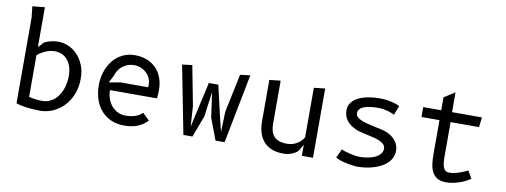

<svg xmlns="http://www.w3.org/2000/svg" viewBox="-65 -1166 4029 1529"><g transform="rotate(10 1950.0 -401.0)"><path d="M195 -85.5Q204.5 -82.5 217 -80Q229.5 -77.5 243.8 -75.5Q258 -73.5 272.8 -72.5Q287.5 -71.5 302 -71.5Q332.5 -71.5 357.2 -81.5Q382 -91.5 401.5 -108.2Q421 -125 435.5 -147.8Q450 -170.5 459.2 -195.8Q468.5 -221 473 -248Q477.5 -275 477.5 -300.5Q477.5 -350.5 464.5 -384.5Q451.5 -418.5 431 -439.5Q410.5 -460.5 385.8 -469.5Q361 -478.5 337.5 -478.5Q298 -478.5 262.2 -463.2Q226.5 -448 195 -422.5ZM105 -710 95 -800 195 -810V-487L237.5 -532.5Q263 -544.5 290.8 -551.5Q318.5 -558.5 347 -558.5Q388 -558.5 429 -541.5Q470 -524.5 502.2 -491.2Q534.5 -458 554.8 -409.5Q575 -361 575 -298Q575 -229 552.2 -172.5Q529.5 -116 491.2 -75.8Q453 -35.5 402.8 -13.5Q352.5 8.5 297.5 8.5Q266 8.5 236.2 6.2Q206.5 4 181 0.2Q155.5 -3.5 135.8 -8.2Q116 -13 105 -17.5Z M1167 -64.5Q1151.5 -48.5 1133 -35Q1114.5 -21.5 1092 -11.8Q1069.5 -2 1042.2 3.2Q1015 8.5 981.5 8.5Q915 8.5 866.5 -15Q818 -38.5 786.5 -78Q755 -117.5 740 -168.5Q725 -219.5 725 -275Q725 -310.5 732.2 -345.2Q739.5 -380 753.2 -411.5Q767 -443 787.8 -470Q808.5 -497 835.8 -516.5Q863 -536 896.2 -547.2Q929.5 -558.5 969 -558.5Q1023 -558.5 1066.5 -541Q1110 -523.5 1140.5 -492Q1171 -460.5 1187.5 -416.2Q1204 -372 1204 -319Q1204 -303.5 1203 -285Q1202 -266.5 1200 -250H820Q820 -211.5 832 -178.8Q844 -146 864.8 -122.2Q885.5 -98.5 913.8 -85Q942 -71.5 975 -71.5Q1007 -71.5 1029.8 -76.2Q1052.5 -81 1068.2 -88Q1084 -95 1094.5 -103Q1105 -111 1112.5 -118ZM1116 -325V-347Q1116 -375.5 1104.8 -399.5Q1093.5 -423.5 1074.2 -441.2Q1055 -459 1029.8 -469Q1004.5 -479 976.5 -479Q943 -479 917.8 -468.2Q892.5 -457.5 874.5 -440.8Q856.5 -424 845.5 -404Q834.5 -384 829.5 -366L800 -309L892.5 -325Z M1718 -200 1748.5 -75 1754 -240 1819 -550 1900 -560 1791 0H1717.5L1651.5 -174L1623.5 -375L1596.5 -175L1531 0H1457.5L1350 -550L1431 -560L1492.5 -240L1503 -75L1585.5 -442.5H1662Z M2415.5 -550 2505.5 -560V0H2415.5V-90L2385 -36.5Q2380.5 -31 2370.5 -23.5Q2360.5 -16 2345.5 -8.8Q2330.5 -1.5 2311 3.5Q2291.5 8.5 2267.5 8.5Q2207 8.5 2166.2 -10.2Q2125.5 -29 2101 -60Q2076.5 -91 2066 -131.5Q2055.5 -172 2055.5 -215V-550L2145.5 -560V-215Q2145.5 -182.5 2152 -156.5Q2158.5 -130.5 2174.2 -112Q2190 -93.5 2216.2 -83.8Q2242.5 -74 2281.5 -74Q2310.5 -74 2333 -82.2Q2355.5 -90.5 2372.2 -102.2Q2389 -114 2399.8 -127Q2410.5 -140 2415.5 -150Z M3081 -449.5Q3071.5 -454 3058.2 -459.8Q3045 -465.5 3028.5 -470.2Q3012 -475 2992.2 -478.2Q2972.5 -481.5 2950 -481.5Q2919.5 -481.5 2890.5 -478.5Q2861.5 -475.5 2839 -467.5Q2816.5 -459.5 2802.8 -446Q2789 -432.5 2789 -411Q2789 -393 2802.5 -380.2Q2816 -367.5 2837.8 -358.2Q2859.5 -349 2887 -342.2Q2914.5 -335.5 2942.5 -329.5Q2970.5 -323.5 2996.5 -317.8Q3022.5 -312 3041.5 -305Q3063.5 -296.5 3082.8 -283.5Q3102 -270.5 3116.5 -253.2Q3131 -236 3139.2 -215.2Q3147.5 -194.5 3147.5 -170.5Q3147.5 -138 3135 -112.2Q3122.5 -86.5 3101.2 -66.8Q3080 -47 3052 -32.8Q3024 -18.5 2992.8 -9.2Q2961.5 0 2929.2 4.2Q2897 8.5 2867.5 8.5Q2850.5 8.5 2825.2 5.2Q2800 2 2773.8 -3.8Q2747.5 -9.5 2724 -17.5Q2700.5 -25.5 2687.5 -34.5L2720.5 -105.5Q2732.5 -99.5 2752 -93.5Q2771.5 -87.5 2793 -82.5Q2814.5 -77.5 2834.8 -74.5Q2855 -71.5 2868.5 -71.5Q2884 -71.5 2903.2 -73.2Q2922.5 -75 2942.8 -79.2Q2963 -83.5 2982.2 -90.8Q3001.5 -98 3016.5 -109Q3031.5 -120 3040.8 -135Q3050 -150 3050 -170Q3050 -189.5 3037 -203Q3024 -216.5 3002.5 -226Q2981 -235.5 2954.2 -242.2Q2927.5 -249 2899.5 -255Q2871.5 -261 2845.5 -267.2Q2819.5 -273.5 2800 -283Q2771.5 -296.5 2752.8 -312.2Q2734 -328 2722.8 -345.5Q2711.5 -363 2707 -382Q2702.5 -401 2702.5 -421Q2702.5 -456.5 2722.8 -482.5Q2743 -508.5 2777 -525.2Q2811 -542 2855 -550.2Q2899 -558.5 2947 -558.5Q2973 -558.5 2997.8 -555.5Q3022.5 -552.5 3044.2 -547.5Q3066 -542.5 3083 -536.2Q3100 -530 3110 -523.5Z M3535.5 -188Q3535.5 -155 3539.2 -132.8Q3543 -110.5 3550.2 -96.8Q3557.5 -83 3568.2 -77.2Q3579 -71.5 3593 -71.5Q3616.5 -71.5 3639.5 -77Q3662.5 -82.5 3682.5 -89.8Q3702.5 -97 3718 -104.2Q3733.5 -111.5 3742 -115L3776.5 -54.5Q3772 -50.5 3754.8 -40.2Q3737.5 -30 3711.2 -19Q3685 -8 3652 0.2Q3619 8.5 3583 8.5Q3538 8.5 3510.8 -8Q3483.5 -24.5 3469 -53Q3454.5 -81.5 3450 -119.2Q3445.5 -157 3445.5 -200V-470H3300V-550H3445.5V-654.5L3533 -710V-550H3775L3765 -470H3535.5Z"/></g></svg>

Font: B612 Mono
Style: Regular
Weight: 400
Version: Version 1.005